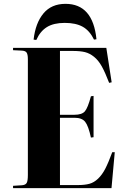

<svg xmlns="http://www.w3.org/2000/svg" viewBox="-20 -979 655 999"><path d="M320.8 -959Q463.4 -959 481.9 -774.9L469.2 -772.9Q446.3 -819.8 410.4 -839.8Q374.5 -859.9 316.9 -859.9Q259.3 -859.9 224.1 -838.1Q189 -816.4 168.9 -771L154.8 -772.9Q164.6 -859.4 206.1 -909.2Q247.6 -959 320.8 -959ZM47.9 0V-12.2L94.2 -15.1Q112.8 -16.6 118.9 -27.3Q125 -38.1 125 -68.8V-670.9Q125 -696.3 118.2 -705.8Q111.3 -715.3 90.8 -715.8L47.9 -717.8V-730H533.2L561 -550.8L547.9 -547.9Q527.3 -601.6 509.8 -633.3Q492.2 -665 469.5 -683.3Q446.8 -701.7 422.1 -707.8Q397.5 -713.9 358.9 -713.9H292V-381.8H367.2Q406.2 -381.8 421.6 -399.7Q437 -417.5 453.1 -478L466.8 -480V-265.1L453.1 -263.2Q439.9 -324.2 423.1 -345.2Q406.2 -366.2 368.2 -366.2H292V-16.1H384.8Q421.4 -16.1 445.3 -22.7Q469.2 -29.3 490.2 -49.3Q511.2 -69.3 527.6 -100.8Q543.9 -132.3 564 -187H577.1L560.1 0Z"/></svg>

Font: Display Regular
Style: Bold
Weight: 700
Designer: Latin by Veronika Burian and Jose Scaglione. Greek by Irene Vlachou. Cyrillic by Vera Evstafieva.
Foundry: TypeTogether
Version: Version 3.002